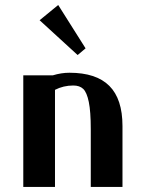

<svg xmlns="http://www.w3.org/2000/svg" viewBox="-20 -737 571 757"><path d="M71.8 0ZM209.5 -717.3 317.4 -546.4 286.1 -520 136.2 -657.2ZM188 -439.9Q221.7 -450.2 253.9 -450.2Q359.4 -450.2 411.1 -398.4Q462.9 -346.7 462.9 -240.2V0H337.9V-228Q337.9 -296.9 330.1 -335Q322.3 -373 308.1 -386.5Q293.9 -399.9 269 -399.9Q230 -399.9 196.8 -382.8V0H71.8V-439.9Z"/></svg>

Font: Pfennig
Style: Bold
Weight: 700
Version: Version 20120410 ; ttfautohint (v0.8)